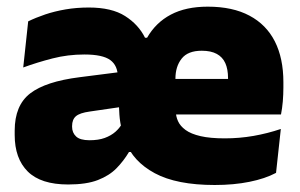

<svg xmlns="http://www.w3.org/2000/svg" viewBox="-20 -528 878 562"><path d="M608.5 13.5Q497 13.5 433 -21Q369 -55.5 347 -114.5L337.5 -144.5Q331 -169.5 329.5 -192.2Q328 -215 328 -235.5L325 -301.5Q325 -336 302.8 -352.2Q280.5 -368.5 227 -368.5Q178.5 -368.5 133.8 -357Q89 -345.5 48 -330.5L62.5 -465.5Q85 -476.5 112.5 -485.8Q140 -495 172 -500.5Q204 -506 240 -506Q307 -506 346.2 -481Q385.5 -456 404.5 -417.5H410.5Q436 -462 480 -485.2Q524 -508.5 588 -508.5Q661 -508.5 710.2 -482.2Q759.5 -456 784.5 -406.8Q809.5 -357.5 809.5 -287.5V-272Q809.5 -252 807.8 -231.2Q806 -210.5 802.5 -193H644Q646 -223.5 646.8 -250.5Q647.5 -277.5 647.5 -299Q647.5 -325.5 639.5 -343.2Q631.5 -361 614.5 -370.2Q597.5 -379.5 570.5 -379.5Q530 -379.5 511.8 -356.5Q493.5 -333.5 493.5 -297.5V-254.5L494.5 -236.5V-204Q494.5 -188 501 -173.5Q507.5 -159 523.2 -147.5Q539 -136 567 -129.5Q595 -123 638 -123Q681 -123 722.2 -130.2Q763.5 -137.5 802 -150.5L788 -22Q756 -5 710.2 4.2Q664.5 13.5 608.5 13.5ZM179.5 12Q99.5 12 61.2 -26Q23 -64 23 -133V-145.5Q23 -219.5 68.2 -254.5Q113.5 -289.5 213 -302L338.5 -318L349 -217L242.5 -201.5Q213.5 -197.5 202.2 -187.8Q191 -178 191 -159V-157Q191 -139.5 202.8 -128.5Q214.5 -117.5 242 -117.5Q268 -117.5 286.5 -124.2Q305 -131 317.8 -142.2Q330.5 -153.5 337.5 -166.5L387 -83H357.5Q342 -57 321 -35.5Q300 -14 266.5 -1Q233 12 179.5 12ZM420 -193V-297H767V-193Z"/></svg>

Font: Anek Gujarati Medium ExtraBold
Style: Regular
Weight: 800
Version: Version 1.003